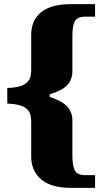

<svg xmlns="http://www.w3.org/2000/svg" viewBox="-20 -780 492 923"><path d="M320 123Q226 123 178 82.5Q130 42 130 -28V-197Q130 -233 114.5 -250.5Q99 -268 73 -274.5Q47 -281 15 -282V-357Q47 -358 73 -364.5Q99 -371 114.5 -388.5Q130 -406 130 -441V-612Q130 -683 178 -721.5Q226 -760 320 -760H437V-700H391Q350 -700 339 -676.5Q328 -653 328 -609V-439Q328 -397 303 -370.5Q278 -344 219 -327V-314Q276 -296 302 -269Q328 -242 328 -200V-30Q328 14 339 38Q350 62 391 62H437V123Z"/></svg>

Font: Noto Rashi Hebrew Black
Style: Regular
Weight: 900
Version: Version 1.006